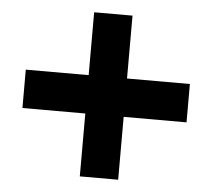

<svg xmlns="http://www.w3.org/2000/svg" viewBox="-47 -709 794 718"><g transform="rotate(5 350.0 -350.0)"><path d="M278 -42V-278H42V-422H278V-658H422V-422H658V-278H422V-42Z"/></g></svg>

Font: Martian Mono
Style: Bold
Weight: 700
Designer: Roman Shamin
Foundry: Evil Martians
Version: Version 1.000